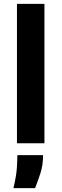

<svg xmlns="http://www.w3.org/2000/svg" viewBox="-20 -735 316 985"><path d="M67 0V-715H208V0ZM49 230Q64 167 66.5 126.5Q69 86 69 61H201Q201 112 187 155Q173 198 160 230Z"/></svg>

Font: Bricolage Grotesque 10pt Bricolage Grotesque 10pt Regular
Style: Bold
Weight: 700
Designer: Mathieu Triay
Foundry: Atelier Triay
Version: Version 1.000; ttfautohint (v1.8.4.7-5d5b);gftools[0.9.32]